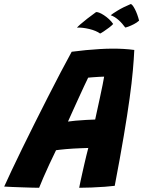

<svg xmlns="http://www.w3.org/2000/svg" viewBox="-72 -904 695 932"><path d="M117.9 7.5Q105.6 7.5 83.7 6.9Q61.8 6.2 36.2 5.4Q10.8 4.5 -12.8 3.6Q-36.2 2.6 -51.6 1.6Q-38 -29.2 -15.2 -77.2Q7.5 -125.2 36.1 -183.9Q64.8 -242.6 96.6 -306.2Q128.4 -369.9 160.5 -432.8Q192.6 -495.8 222.2 -552.4Q251.9 -609 276 -652.8Q310.9 -657.4 345.2 -660.7Q379.6 -664 412.6 -665.9Q445.6 -667.9 476.9 -667.9Q503.4 -667.9 529.2 -666.4Q555 -664.9 579.9 -661.5Q577.9 -617.5 572.8 -560.6Q567.8 -503.6 557.1 -426.2Q546.5 -348.9 528.9 -244.7Q511.4 -140.5 484.9 -2Q467.8 0.2 436.7 2.6Q405.6 5 371.9 6.2Q338.2 7.5 312.4 7.5Q314.9 -6.6 319 -25.2Q323.1 -43.9 327.8 -64.9Q332.4 -86 337.4 -107.4Q342.4 -128.8 347.2 -148.9Q352.1 -169.1 356.6 -185.8Q340.6 -185.4 322 -184.6Q303.4 -183.9 284.3 -182.8Q265.2 -181.6 248.4 -180.2Q231.6 -178.8 218.8 -177.2Q206 -175.8 200 -174.8Q183.4 -140.9 167.4 -106.4Q151.4 -72 138.6 -42.3Q125.9 -12.6 117.9 7.5ZM258 -313.9Q269.9 -316 294.9 -318.2Q320 -320.4 346.8 -321.9Q373.5 -323.4 390 -323.8Q392.1 -334.4 398.6 -363.6Q405 -392.9 412.6 -427.8Q420.1 -462.6 426 -491.8Q431.9 -521 433.5 -532Q425.4 -532 409.1 -531Q392.9 -530 377.4 -528.9Q362 -527.8 355.9 -527Q348.8 -512.6 336.7 -486.7Q324.6 -460.8 310.4 -429.6Q296.1 -398.5 282.4 -368.1Q268.8 -337.8 258 -313.9ZM393.6 -844.8Q398.5 -846.6 408.9 -842.7Q419.4 -838.8 432.1 -830.5Q444.9 -822.2 457 -811.1Q469.1 -799.9 477.4 -787.6Q471.6 -780.9 458 -770.4Q444.4 -760 431.4 -751.5Q418.5 -743 414 -741.2Q404.9 -748 391.2 -753.7Q377.5 -759.4 361.6 -763.2Q345.6 -767.1 330 -768.9Q314.4 -770.8 301.6 -769.8Q304.9 -774.2 318.3 -786.1Q331.8 -797.9 351.8 -813.6Q371.8 -829.4 393.6 -844.8ZM562.6 -884.4Q566.4 -884.2 571.6 -877.6Q576.9 -870.9 582.7 -859.8Q588.5 -848.8 593.8 -834.4Q599.1 -820 603.2 -803.9Q592.5 -794.2 578.3 -786.9Q564.1 -779.6 552.4 -775.2Q540.6 -770.9 536 -770.4Q529.1 -780 521 -789.2Q512.9 -798.5 503.9 -806.5Q494.9 -814.5 485.2 -820.6Q475.5 -826.6 465.4 -830Q471.6 -835.9 498.5 -852.4Q525.4 -868.9 562.6 -884.4Z"/></svg>

Font: Grandstander Thin
Style: Italic
Weight: 100
Italic angle: -15°
Designer: Tyler Finck
Foundry: Etcetera Type Co
Version: Version 1.200